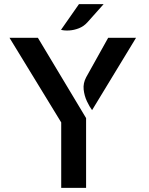

<svg xmlns="http://www.w3.org/2000/svg" viewBox="-20 -910 724 930"><path d="M276.5 0V-317L26 -727H163.5L397 -338V0ZM426 -376.5Q413.5 -393 401 -419.5Q388.5 -446 385.2 -476.5Q382 -507 397.5 -536L504 -727H639ZM275.5 -765.5 362.5 -890H482L403.5 -802Q386 -782.5 362.5 -773.2Q339 -764 315.8 -762.5Q292.5 -761 275.5 -765.5Z"/></svg>

Font: Expletus Sans SemiBold
Style: Regular
Weight: 600
Version: Version 7.500